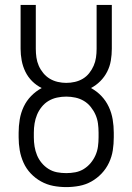

<svg xmlns="http://www.w3.org/2000/svg" viewBox="-20 -755 540 783"><path d="M250 8Q277 8 303.5 3Q330 -2 353 -15Q376 -28 394.5 -47.5Q413 -67 424.5 -91.5Q436 -116 440 -142Q444 -168 444 -195V-214Q444 -241 439.5 -268Q435 -295 423.5 -319.5Q412 -344 393.5 -363.5Q375 -383 351 -396Q372 -407 389 -424Q406 -441 417 -462.5Q428 -484 432 -508Q436 -532 436 -556V-735H374V-556Q374 -538 371.5 -520.5Q369 -503 362 -487Q355 -471 344 -457Q333 -443 318 -434Q303 -425 285.5 -421Q268 -417 250 -417Q233 -417 215.5 -421Q198 -425 183 -434Q168 -443 156.5 -457Q145 -471 138 -487Q131 -503 128.5 -520.5Q126 -538 126 -556V-735H64V-556Q64 -532 68.5 -508Q73 -484 83.5 -462.5Q94 -441 111 -424Q128 -407 150 -396Q126 -383 107 -363.5Q88 -344 76.5 -319.5Q65 -295 60.5 -268Q56 -241 56 -214V-195Q56 -168 60.5 -142Q65 -116 76 -91.5Q87 -67 105.5 -47.5Q124 -28 147.5 -15Q171 -2 197 3Q223 8 250 8ZM250 -49Q231 -49 212.5 -52.5Q194 -56 178 -66Q162 -76 150 -90.5Q138 -105 131 -122Q124 -139 121 -157.5Q118 -176 118 -195V-214Q118 -233 121 -251.5Q124 -270 131 -287Q138 -304 150 -319Q162 -334 178 -343.5Q194 -353 212.5 -357Q231 -361 250 -361Q269 -361 287.5 -357Q306 -353 322 -343.5Q338 -334 350 -319Q362 -304 369.5 -287Q377 -270 379.5 -251.5Q382 -233 382 -214V-195Q382 -176 379.5 -157.5Q377 -139 369.5 -122Q362 -105 350 -90.5Q338 -76 322 -66Q306 -56 287.5 -52.5Q269 -49 250 -49Z"/></svg>

Font: Iosevka SS09 Light
Style: Regular
Weight: 300
Monospace: yes
Designer: Belleve Invis
Foundry: Belleve Invis
Version: Version 5.2.1; ttfautohint (v1.8.3)